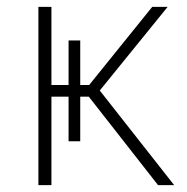

<svg xmlns="http://www.w3.org/2000/svg" viewBox="-20 -540 546 560"><path d="M214 -128V-258H239L441 0H488L271 -276L469 -520H424L240 -292H214V-422H180V-292H130V-520H92V0H130V-258H180V-128Z"/></svg>

Font: Fixel Text ExtraLight
Style: Regular
Weight: 200
Width: 4
Designer: AlfaBravo + MacPaw
Foundry: Kyrylo Tkachov, Marchela Mozhyna, Serhii Makarenko, Maria Weinstein, Zakhar Kryvoshyya
Version: Version 1.211